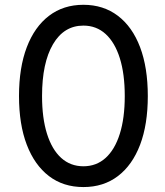

<svg xmlns="http://www.w3.org/2000/svg" viewBox="-20 -758 677 789"><path d="M322.8 10.7Q240.2 10.7 181.2 -34.4Q122.1 -79.6 90.1 -163.1Q58.1 -246.6 58.1 -363.3Q58.1 -480 90.1 -564Q122.1 -647.9 181.4 -693.1Q240.7 -738.3 322.8 -738.3Q404.8 -738.3 464.4 -693.1Q523.9 -647.9 555.7 -564Q587.4 -480 587.4 -363.3Q587.4 -246.6 555.7 -163.1Q523.9 -79.6 464.6 -34.4Q405.3 10.7 322.8 10.7ZM322.8 -74.7Q376 -74.7 414.1 -109.1Q452.1 -143.6 472.4 -208.3Q492.7 -272.9 492.7 -363.3Q492.7 -454.1 472.4 -518.8Q452.1 -583.5 414.1 -618.2Q376 -652.8 322.8 -652.8Q242.7 -652.8 197.8 -576.2Q152.8 -499.5 152.8 -363.3Q152.8 -272.9 173.1 -208.3Q193.4 -143.6 231.4 -109.1Q269.5 -74.7 322.8 -74.7Z"/></svg>

Font: Inter Cardless Tabular
Style: Regular
Weight: 400
Designer: Rasmus Andersson
Foundry: rsms
Version: Version 4.000;git-4fc901f